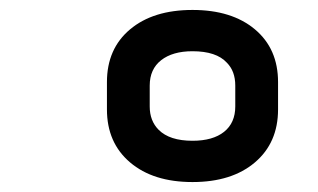

<svg xmlns="http://www.w3.org/2000/svg" viewBox="-20 -730 640 386"><path d="M367 -710Q446 -710 492.5 -671Q539 -632 539 -565V-510Q539 -443 492.5 -403.5Q446 -364 367 -364Q288 -364 241.5 -403.5Q195 -443 195 -510V-565Q195 -632 241.5 -671Q288 -710 367 -710ZM367 -447Q408 -447 430.5 -465Q453 -483 453 -516V-558Q453 -587 436 -604Q415 -627 367 -627Q327 -627 304 -609Q281 -591 281 -558V-516Q281 -487 299 -469Q321 -447 367 -447Z"/></svg>

Font: Recursive Sn Lnr St SmB
Style: Italic
Weight: 600
Italic angle: -15°
Version: Version 1.079;hotconv 1.0.112;makeotfexe 2.5.65598; ttfautoh